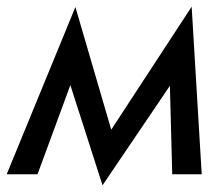

<svg xmlns="http://www.w3.org/2000/svg" viewBox="-45 -520 654 573"><path d="M-25 0 180 -499 287 -133 527 -500 557 0H469L462 -264L261 33L165 -266L67 0Z"/></svg>

Font: Jost*
Style: Italic
Weight: 400
Italic angle: -10°
Version: Version 3.7